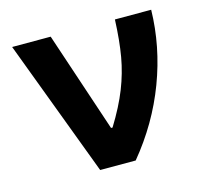

<svg xmlns="http://www.w3.org/2000/svg" viewBox="-83 -624 774 719"><g transform="rotate(-15 304.5 -265.0)"><path d="M21.5 -530.3H170.9L300.8 -141.6H306.6Q349.1 -210.4 372.3 -269.3Q395.5 -328.1 406 -388.2Q416.5 -448.2 419.9 -530.3H560.5Q557.6 -389.2 506.1 -252.7Q454.6 -116.2 358.4 0H220.7Z"/></g></svg>

Font: WEMIX Pretendard
Style: Bold
Weight: 700
Designer: Base glyphs from Inter by Rasmus Andersson; Hangeul glyphs from Noto Sans CJK(Source Han Sans) by Jang Soo-young and Kan
Foundry: Kil Hyung-jin
Version: Version 1.000